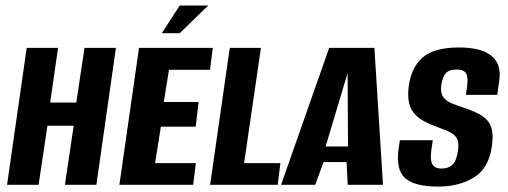

<svg xmlns="http://www.w3.org/2000/svg" viewBox="-20 -668 1836 694"><path d="M5.5 0 76.5 -495H189.9L161.3 -297.3H255.8L285.4 -495H399L328.4 0H214.7L246.3 -213.5H151.5L119.5 0Z M411.5 0 482.5 -495H749.2L739 -415.6H590.8L572 -299.3H697.9L687.3 -210.1H561.5L540.5 -78.3H688L678.2 0ZM564.9 -548.1 629.6 -648H732.5L629.7 -548.1Z M739.5 0 810.5 -495H923.2L862.3 -78.3H993.5L983.7 0Z M996 0 1169.8 -495H1333.3L1364.3 0H1236.7L1232.7 -82.3H1149.6L1119.3 0ZM1157 -138.5H1237.9L1236.5 -404.1Z M1564 6.4Q1478.7 6.4 1444.4 -24Q1410.2 -54.3 1420.8 -130.8L1425.5 -161.2H1544.3L1539 -124.7Q1534 -89 1543 -73.8Q1551.9 -58.7 1576.5 -58.7Q1599 -58.7 1614.4 -71.6Q1629.7 -84.5 1635.3 -123Q1640 -154.8 1630.3 -169.8Q1620.7 -184.8 1597.9 -194.2Q1575.1 -203.7 1537.8 -218Q1506.1 -230.8 1486.2 -248.5Q1466.3 -266.3 1459.4 -292.7Q1452.5 -319 1457.5 -357Q1466.9 -425.2 1508.3 -460.8Q1549.8 -496.4 1639.3 -496.4Q1718.1 -496.4 1755.5 -467Q1792.8 -437.6 1784.8 -378.8L1777.4 -325H1664L1668 -351.9Q1673 -388.8 1664.7 -402.7Q1656.3 -416.7 1629.5 -416.7Q1603.2 -416.7 1591.4 -403.3Q1579.5 -390 1575 -360.4Q1571.3 -332.3 1582.1 -317.4Q1592.9 -302.5 1612.1 -294.8Q1631.3 -287 1652.2 -280.1Q1699.3 -265.1 1724.1 -248Q1749 -231 1756.4 -205.5Q1763.9 -180 1757.9 -139.4Q1747.2 -60.5 1693.8 -27.1Q1640.4 6.4 1564 6.4Z"/></svg>

Font: Alumni Sans SC Thin
Style: Italic
Weight: 100
Italic angle: -8°
Designer: Robert E. Leuschke
Foundry: Robert E. Leuschke
Version: Version 1.016